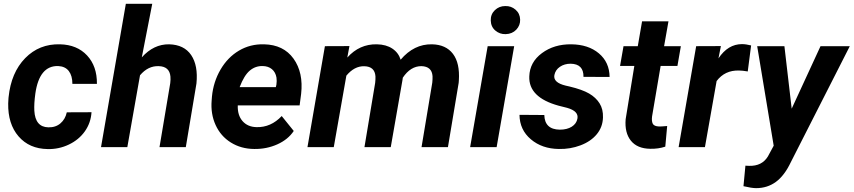

<svg xmlns="http://www.w3.org/2000/svg" viewBox="-20 -770 4468 1005"><path d="M232.9 -103.5Q271 -102.5 296.4 -124.3Q321.8 -146 329.6 -182.1L459 -182.6Q455.6 -127 424.1 -82.5Q392.6 -38.1 340.1 -13.2Q287.6 11.7 229.5 10.3Q133.3 8.8 77.1 -56.2Q21 -121.1 22.9 -229L24.4 -255.9L24.9 -261.2Q38.1 -390.1 111.8 -465.6Q185.5 -541 293.9 -538.1Q383.3 -536.1 435.8 -479.7Q488.3 -423.3 487.3 -331.1H358.9Q358.9 -373.5 340.3 -397.9Q321.8 -422.4 284.7 -424.3Q186 -427.2 165 -280.3Q157.7 -227.1 159.7 -190.4Q164.6 -105 232.9 -103.5Z M722.2 -469.7Q784.2 -539.1 865.2 -538.1Q943.8 -536.1 980.7 -481.7Q1017.6 -427.2 1008.3 -333L952.6 0H814.9L871.1 -334.5Q873.5 -353.5 872.1 -369.6Q867.2 -422.4 810.5 -423.8Q754.9 -425.8 712.9 -376L646.5 0H508.8L638.7 -750H776.9Z M1311 9.8Q1241.7 9.3 1188.2 -24.2Q1134.8 -57.6 1108.4 -116Q1082 -174.3 1087.9 -244.6L1089.4 -264.2Q1096.7 -341.3 1134.3 -405.8Q1171.9 -470.2 1231 -505.1Q1290 -540 1361.8 -538.1Q1463.9 -536.1 1516.4 -463.1Q1568.8 -390.1 1556.2 -278.3L1548.3 -218.3H1224.6Q1222.7 -167 1249.5 -136.2Q1276.4 -105.5 1322.8 -104.5Q1397.9 -102.5 1454.6 -162.6L1517.6 -84.5Q1487.8 -39.6 1431.6 -14.4Q1375.5 10.7 1311 9.8ZM1355 -424.3Q1316.9 -425.3 1287.4 -400.4Q1257.8 -375.5 1234.4 -314H1423.8L1426.8 -326.7Q1429.7 -346.2 1427.2 -363.8Q1422.4 -392.1 1403.3 -408Q1384.3 -423.8 1355 -424.3Z M1809.1 -528.8 1797.9 -468.8Q1861.8 -540 1952.6 -538.1Q2001.5 -537.1 2033.7 -515.6Q2065.9 -494.1 2077.1 -457.5Q2147 -540 2241.2 -538.1Q2314 -536.6 2350.8 -488.3Q2387.7 -439.9 2381.8 -348.6L2380.9 -336.4L2324.7 0H2186.5L2242.7 -337.4Q2244.6 -355.5 2244.1 -371.1Q2240.7 -422.4 2185.5 -423.8Q2128.9 -423.8 2088.4 -363.3L2086.9 -352.1L2025.4 0H1887.7L1943.8 -336.4Q1945.8 -354.5 1945.3 -370.1Q1941.9 -421.9 1887.2 -423.3Q1835 -424.8 1793 -374L1727.1 0H1589.4L1680.7 -528.3Z M2579.6 0H2440.9L2532.7 -528.3H2671.4ZM2548.8 -662.6Q2547.9 -695.3 2570.3 -716.8Q2592.8 -738.3 2624.5 -738.3Q2655.8 -739.3 2678.7 -719.2Q2701.7 -699.2 2702.6 -667.5Q2703.6 -637.2 2682.4 -614.7Q2661.1 -592.3 2627 -591.3Q2596.2 -590.3 2573 -609.9Q2549.8 -629.4 2548.8 -662.6Z M3002.4 -148.9Q3010.3 -188 2948.2 -205.6L2903.8 -216.8Q2746.1 -260.3 2750.5 -370.1Q2752.9 -444.8 2816.7 -491.9Q2880.4 -539.1 2970.2 -538.1Q3059.6 -537.1 3114.7 -490.7Q3169.9 -444.3 3170.9 -367.2L3034.2 -367.7Q3035.2 -435.5 2966.8 -436.5Q2934.6 -436.5 2910.9 -420.4Q2887.2 -404.3 2881.8 -377Q2874.5 -337.9 2940.9 -321.8L2960.4 -317.4Q3027.8 -301.3 3063.5 -280.5Q3099.1 -259.8 3118.4 -229Q3137.7 -198.2 3136.2 -155.3Q3134.8 -105 3103.8 -67.4Q3072.8 -29.8 3018.8 -9.3Q2964.8 11.2 2905.3 9.8Q2817.4 8.8 2758.8 -40.8Q2700.2 -90.3 2699.2 -168.9L2829.1 -168Q2831.1 -92.3 2910.2 -91.3Q2948.2 -91.3 2972.9 -106.9Q2997.6 -122.6 3002.4 -148.9Z M3479 -658.2 3456.1 -528.3H3543.9L3525.9 -424.8H3438L3393.1 -160.2Q3390.1 -135.3 3397 -122.1Q3403.8 -108.9 3430.2 -107.9Q3438 -107.4 3472.2 -110.4L3462.4 -2.4Q3425.8 9.8 3383.3 8.8Q3315.4 7.8 3282.2 -33.7Q3249 -75.2 3254.9 -146L3300.3 -424.8H3225.6L3243.7 -528.3H3318.4L3340.8 -658.2Z M3894 -396Q3865.7 -400.9 3847.7 -400.9Q3773.9 -402.8 3731 -345.7L3669.9 0H3532.2L3624 -528.3L3753.4 -528.8L3740.7 -464.4Q3790.5 -539.1 3863.8 -539.1Q3884.3 -539.1 3911.6 -532.2Z M4124 -201.2 4274.9 -528.3H4428.2L4119.1 79.6Q4085.9 149.4 4041.3 182.1Q3996.6 214.8 3938 214.8Q3915 214.8 3871.6 204.6L3881.8 97.2L3900.9 98.1Q3968.3 100.1 3999.5 48.8L4029.8 -7.3L3943.4 -528.3H4085.9Z"/></svg>

Font: RobotoDraft
Style: Bold Italic
Weight: 700
Italic angle: -12°
Version: Version 2.001150; 2014